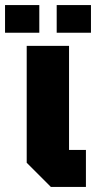

<svg xmlns="http://www.w3.org/2000/svg" viewBox="-63 -742 381 762"><path d="M43 -560H211V-147H278V0H139L43 -96ZM-43 -612V-722H93V-612ZM162 -612V-722H298V-612Z"/></svg>

Font: Tektur SemiCondensed
Style: Bold
Weight: 700
Width: 4
Designer: Adam Jagosz
Foundry: Adam Jagosz
Version: Version 1.005;gftools[0.9.30]